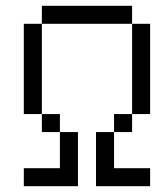

<svg xmlns="http://www.w3.org/2000/svg" viewBox="-20 -645 540 665"><path d="M500 0V-62.5H375Q375 -62.5 375 -187.5H312.5V0ZM187.5 -62.5H62.5V0H250V-187.5H187.5Q187.5 -187.5 187.5 -62.5ZM187.5 -187.5V-250H125V-187.5ZM375 -187.5H437.5V-250H375ZM125 -250V-562.5H62.5V-250ZM437.5 -250H500V-562.5H437.5ZM125 -562.5H437.5V-625H125Z"/></svg>

Font: Unifont
Style: Regular
Weight: 500
Version: Version 13.0.05